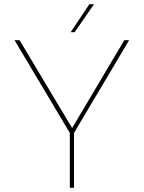

<svg xmlns="http://www.w3.org/2000/svg" viewBox="-20 -893 683 913"><path d="M594 -702 332 -261V0H312V-261L49 -702H73L323 -284L571 -702ZM335 -740H316L405 -873H427Z"/></svg>

Font: Josefin Sans Thin
Style: Regular
Weight: 250
Designer: Santiago Orozco
Foundry: Typemade
Version: Version 2.000